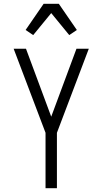

<svg xmlns="http://www.w3.org/2000/svg" viewBox="-20 -992 540 1012"><path d="M220 0V-292L52 -735H117L250 -377L383 -735H448L280 -292V0ZM155 -807 115 -834 210 -972H290L385 -834L345 -807L250 -923Z"/></svg>

Font: Iosevka SS18 Light
Style: Regular
Weight: 300
Monospace: yes
Designer: Belleve Invis
Foundry: Belleve Invis
Version: Version 25.1.1; ttfautohint (v1.8.4)